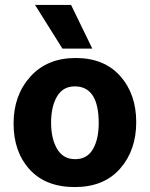

<svg xmlns="http://www.w3.org/2000/svg" viewBox="-20 -750 607 778"><path d="M354 -553H233L122 -730H268ZM380 -251Q380 -400 283 -400Q235 -400 211 -359Q187 -318 187 -253Q187 -188 211.5 -146.5Q236 -105 284.5 -105Q333 -105 356.5 -145.5Q380 -186 380 -251ZM286.5 -515Q402 -515 467 -442Q532 -369 532 -255Q532 -141 466.5 -66.5Q401 8 283 8Q165 8 100 -63.5Q35 -135 35 -249.5Q35 -364 103 -439.5Q171 -515 286.5 -515Z"/></svg>

Font: Hind Jalandhar
Style: Bold
Weight: 700
Designer: Namrata Goyal
Foundry: Indian Type Foundry
Version: Version 0.702;PS 1.0;hotconv 1.0.81;makeotf.lib2.5.63406